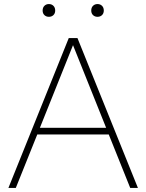

<svg xmlns="http://www.w3.org/2000/svg" viewBox="-20 -928 722 948"><path d="M21.5 0 319.5 -740H362.5L661 0H623L517 -264H164L58 0ZM177 -297H504L340.5 -705ZM461.5 -845Q448 -845 439.2 -853.5Q430.5 -862 430.5 -876Q430.5 -890.5 439.2 -899.2Q448 -908 461.5 -908Q475 -908 483.8 -899.2Q492.5 -890.5 492.5 -876Q492.5 -862 483.8 -853.5Q475 -845 461.5 -845ZM221.5 -845Q208 -845 199.2 -853.5Q190.5 -862 190.5 -876Q190.5 -890.5 199.2 -899.2Q208 -908 221.5 -908Q235 -908 243.8 -899.2Q252.5 -890.5 252.5 -876Q252.5 -862 243.8 -853.5Q235 -845 221.5 -845Z"/></svg>

Font: Encode Sans SmExp Th
Style: Regular
Weight: 100
Width: 6
Designer: Multiple Designers
Foundry: Impallari Type
Version: Version 3.002; ttfautohint (v1.8.3) -l 8 -r 50 -G 200 -x 14 